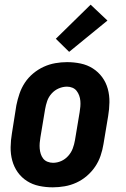

<svg xmlns="http://www.w3.org/2000/svg" viewBox="-20 -794 540 822"><path d="M206 8Q176 8 147.5 2Q119 -4 95.5 -19Q72 -34 56 -56.5Q40 -79 32.5 -106.5Q25 -134 25.5 -164Q26 -194 31 -223L50 -343Q55 -368 63.5 -393Q72 -418 86.5 -440Q101 -462 122 -479.5Q143 -497 167 -508Q191 -519 216.5 -523.5Q242 -528 267 -528Q297 -528 325.5 -522Q354 -516 377.5 -501Q401 -486 417.5 -463.5Q434 -441 441.5 -413.5Q449 -386 448.5 -356Q448 -326 443 -297L423 -177Q419 -152 410.5 -127Q402 -102 387 -80Q372 -58 351.5 -40.5Q331 -23 307 -12Q283 -1 257 3.5Q231 8 206 8ZM207 -97Q225 -97 242 -104.5Q259 -112 272 -126.5Q285 -141 291.5 -158.5Q298 -176 301 -194L321 -314Q323 -326 324 -338Q325 -350 324 -362Q323 -374 319 -385Q315 -396 308 -405Q301 -414 290 -418.5Q279 -423 267 -423Q249 -423 231.5 -415.5Q214 -408 201 -393.5Q188 -379 182 -361.5Q176 -344 173 -326L153 -206Q151 -194 150 -182Q149 -170 150 -158Q151 -146 154.5 -135Q158 -124 165 -115Q172 -106 183.5 -101.5Q195 -97 207 -97ZM276 -572 219 -628 368 -774 440 -706Z"/></svg>

Font: Iosevka Extrabold
Style: Italic
Weight: 800
Italic angle: -9°
Monospace: yes
Designer: Belleve Invis
Foundry: Belleve Invis
Version: Version 32.5.0; ttfautohint (v1.8.4)